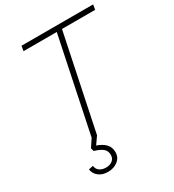

<svg xmlns="http://www.w3.org/2000/svg" viewBox="-225 -854 1096 1212"><g transform="rotate(-30 323.5 -247.5)"><path d="M201 234Q161 234 134.5 213.5Q108 193 103 160L136 153Q139 178 157.5 191Q176 204 204 204Q233 204 251 189Q269 174 269 149Q269 120 249 103Q229 86 187 74L181 51L227 -18L255 -1L218 52Q259 66 281 89.5Q303 113 303 149Q303 187 273.5 210.5Q244 234 201 234ZM217 0 363 -702H401L255 0ZM119 -693 125 -729H647L641 -693Z"/></g></svg>

Font: Mona Sans ExtraLight
Style: Italic
Weight: 200
Italic angle: -11.6951°
Designer: Deni Anggara
Foundry: GitHub
Version: Version 2.000